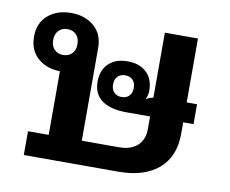

<svg xmlns="http://www.w3.org/2000/svg" viewBox="-66 -647 876 731"><g transform="rotate(10 371.5 -282.0)"><path d="M149 -92V-338Q96 -339 62.5 -369Q29 -399 29 -451Q29 -504 64 -534Q99 -564 153 -564Q207 -564 242 -534Q277 -504 277 -451V-92H421Q466 -92 491.5 -115Q517 -138 517 -180V-228H426Q363 -228 330 -252.5Q297 -277 297 -324Q297 -369 324 -394.5Q351 -420 397 -420Q443 -420 470 -394.5Q497 -369 497 -324Q497 -306 489 -290Q496 -294 502.5 -296.5Q509 -299 517 -301V-552H645V-305H685V-228H645V-183Q645 -95 589.5 -47.5Q534 0 434 0H69V-92ZM150 -401Q171 -401 184 -414.5Q197 -428 197 -451Q197 -474 184 -487.5Q171 -501 150 -501Q129 -501 116 -487.5Q103 -474 103 -451Q103 -428 116 -414.5Q129 -401 150 -401ZM397 -282Q415 -282 426 -293Q437 -304 437 -324Q437 -344 426 -355Q415 -366 397 -366Q379 -366 368 -355Q357 -344 357 -324Q357 -304 368 -293Q379 -282 397 -282Z"/></g></svg>

Font: IBM Plex Sans Thai Looped SemiBold
Style: Regular
Weight: 600
Designer: Mike Abbink, Paul van der Laan, Pieter van Rosmalen, Ben Mitchell, Mark Frömberg
Foundry: Bold Monday
Version: Version 1.1